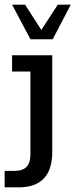

<svg xmlns="http://www.w3.org/2000/svg" viewBox="-44 -636 325 827"><path d="M-24 171V100H19Q54 100 70.5 82.5Q87 65 87 28V-328H8V-398H181V19Q181 95 144.5 133Q108 171 37 171ZM87 -467 8 -616H64L134 -507L205 -616H261L183 -467Z"/></svg>

Font: Rokkitt Medium
Style: Regular
Weight: 500
Version: Version 3.103